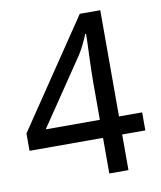

<svg xmlns="http://www.w3.org/2000/svg" viewBox="-81 -784 714 849"><g transform="rotate(-10 275.5 -359.0)"><path d="M341 -160H11V-238L335 -718H427V-241H531V-160H427V0H341ZM341 -241V-415Q341 -442 342 -472Q343 -502 344 -531Q345 -560 346 -585Q347 -610 347 -626H343Q336 -607 323 -581Q310 -555 299 -538L98 -241Z"/></g></svg>

Font: hexuoriya05
Style: Book
Weight: 400
Designer: Jelle Bosma - Monotype Design Team
Foundry: Monotype Imaging Inc.
Version: Version 2.003